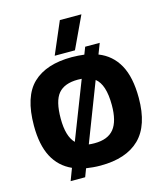

<svg xmlns="http://www.w3.org/2000/svg" viewBox="-134 -984 972 1136"><g transform="rotate(-15 352.0 -415.5)"><path d="M257 -688 341 -884H473L381 -688ZM156 53 184 -21Q108 -55 69.5 -128.5Q31 -202 31 -319Q31 -498 113 -576Q195 -654 352 -654Q372 -654 391 -652.5Q410 -651 428 -649L445 -693H534L509 -628Q589 -597 631 -521.5Q673 -446 673 -319Q673 -150 591 -70Q509 10 352 10Q328 10 306 8Q284 6 264 3L245 53ZM240 -165 376 -515Q370 -515 364 -515.5Q358 -516 352 -516Q270 -516 232.5 -471.5Q195 -427 195 -319Q195 -210 240 -165ZM352 -127Q433 -127 470.5 -173.5Q508 -220 508 -319Q508 -445 454 -487L316 -129Q324 -128 333 -127.5Q342 -127 352 -127Z"/></g></svg>

Font: Kanit SemiBold
Style: Regular
Weight: 600
Designer: Katatrad Team
Foundry: CadsonDemak
Version: Version 2.000; ttfautohint (v1.8.3)